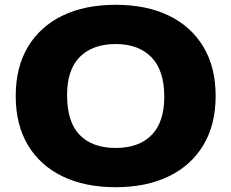

<svg xmlns="http://www.w3.org/2000/svg" viewBox="-20 -770 964 800"><path d="M462 10Q334 10 240.5 -35.2Q147 -80.5 96.2 -165.5Q45.5 -250.5 45.5 -370Q45.5 -489.5 96.2 -574.5Q147 -659.5 240.2 -704.8Q333.5 -750 462 -750Q591 -750 684.2 -704.5Q777.5 -659 828 -574Q878.5 -489 878.5 -370Q878.5 -251 827.8 -166Q777 -81 683.5 -35.5Q590 10 462 10ZM462 -153.5Q559 -153.5 611.8 -207.5Q664.5 -261.5 664.5 -366.5Q664.5 -477 610.8 -531.8Q557 -586.5 462 -586.5Q367 -586.5 313.2 -533.5Q259.5 -480.5 259.5 -373.5Q259.5 -261.5 312.2 -207.5Q365 -153.5 462 -153.5Z"/></svg>

Font: Encode Sans Expanded Expanded ExtraBold
Style: Regular
Weight: 800
Width: 7
Designer: Multiple Designers
Foundry: Impallari Type
Version: Version 3.000; ttfautohint (v1.8.3) -l 8 -r 50 -G 200 -x 14 